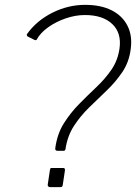

<svg xmlns="http://www.w3.org/2000/svg" viewBox="-20 -772 561 792"><path d="M239 -10Q238 -4 236 -2Q234 0 226 0H187Q182 0 179 -3Q176 -6 177 -11L186 -71Q187 -76 188 -77.5Q189 -79 193 -79H241Q245 -79 246.5 -77Q248 -75 248 -70ZM95 -621Q92 -623 91 -625.5Q90 -628 91 -631Q131 -687 196 -719.5Q261 -752 331 -752Q396 -752 440.5 -729.5Q485 -707 506 -665.5Q527 -624 519 -568Q512 -515 484.5 -474.5Q457 -434 421 -399.5Q385 -365 348.5 -329.5Q312 -294 285 -252.5Q258 -211 250 -156Q248 -150 243 -150H216Q212 -150 209.5 -153Q207 -156 208 -161Q216 -220 243.5 -263.5Q271 -307 306.5 -343Q342 -379 378 -413Q414 -447 440 -485Q466 -523 473 -572Q482 -636 443 -673Q404 -710 330 -710Q291 -710 250.5 -696Q210 -682 178 -659Q146 -636 131 -608Q130 -607 128.5 -606.5Q127 -606 123 -607Z"/></svg>

Font: Libre Franklin Thin
Style: Italic
Weight: 100
Italic angle: -8°
Designer: Pablo Impallari, Rodrigo Fuenzalida, Nhung Nguyen
Foundry: Impallari Type
Version: Version 3.000